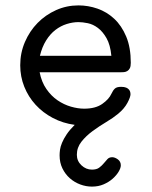

<svg xmlns="http://www.w3.org/2000/svg" viewBox="-20 -459 565 712"><path d="M55 -217Q55 -263 72.5 -303.5Q90 -344 119.5 -374Q149 -404 188 -421.5Q227 -439 271 -439Q307 -439 341.5 -427Q376 -415 403.5 -389.5Q431 -364 448 -323.5Q465 -283 465 -226Q465 -213 461.5 -206Q458 -199 452 -195.5Q446 -192 439.5 -191.5Q433 -191 427 -191H127Q134 -155 152 -129Q170 -103 193.5 -87Q217 -71 243 -63.5Q269 -56 292 -56Q334 -56 359 -73.5Q384 -91 393 -111Q399 -124 406 -130.5Q413 -137 429 -137Q441 -137 448 -134Q455 -131 458.5 -126.5Q462 -122 463 -117.5Q464 -113 464 -110Q464 -99 452.5 -77.5Q441 -56 418 -37Q400 -22 374 -6.5Q348 9 323.5 27Q299 45 282 66.5Q265 88 265 115Q265 138 282 154Q299 170 321 170Q338 170 347.5 163Q357 156 364.5 147Q372 138 378.5 131Q385 124 396 124Q406 124 417 132Q428 140 428 154Q428 164 420 177.5Q412 191 398 203.5Q384 216 364.5 224.5Q345 233 321 233Q299 233 277.5 225Q256 217 239 202Q222 187 211.5 165.5Q201 144 201 117Q201 108 202.5 96.5Q204 85 210 70.5Q216 56 227 39.5Q238 23 257 4Q213 -2 176 -21.5Q139 -41 112 -70.5Q85 -100 70 -137.5Q55 -175 55 -217ZM393 -252Q389 -293 375 -317.5Q361 -342 343 -355.5Q325 -369 305.5 -373Q286 -377 271 -377Q250 -377 227.5 -370Q205 -363 185.5 -348Q166 -333 151 -309Q136 -285 128 -252Z"/></svg>

Font: CMU Typewriter Custom
Style: Regular
Weight: 500
Monospace: yes
Version: Version 0.7.0